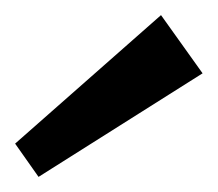

<svg xmlns="http://www.w3.org/2000/svg" viewBox="-20 -818 288 254"><path d="M248 -721 31 -584 0 -628 193 -798Z"/></svg>

Font: Pathway Extreme Medium
Style: Regular
Weight: 500
Designer: Eduardo Rodriguez Tunni
Foundry: Eduardo Rodriguez Tunni
Version: Version 1.001;gftools[0.9.26]